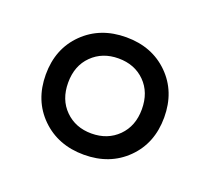

<svg xmlns="http://www.w3.org/2000/svg" viewBox="-66 -772 508 464"><g transform="rotate(20 188.0 -540.0)"><path d="M188 -691Q254.5 -691 297.2 -648.8Q340 -606.5 340 -540Q340 -473.5 297.2 -431.2Q254.5 -389 188 -389Q121.5 -389 78.5 -431.2Q35.5 -473.5 35.5 -540Q35.5 -606.5 78.5 -648.8Q121.5 -691 188 -691ZM187.5 -443.5Q229 -443.5 255.8 -470.2Q282.5 -497 282.5 -540Q282.5 -583.5 256 -610Q229.5 -636.5 188 -636.5Q146.5 -636.5 119.8 -610Q93 -583.5 93 -540Q93 -496.5 119.8 -470Q146.5 -443.5 187.5 -443.5Z"/></g></svg>

Font: Newsreader
Style: Bold
Weight: 700
Designer: Hugues Gentile
Foundry: Production Type
Version: Version 1.003